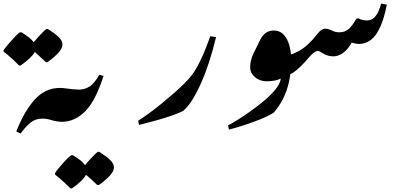

<svg xmlns="http://www.w3.org/2000/svg" viewBox="-94 -645 2220 1070"><path d="M12 -280Q-5 -298 -19.5 -311Q-34 -324 -47 -335.5Q-60 -347 -74 -357V-366Q-67 -376 -54.5 -391Q-42 -406 -28 -421.5Q-14 -437 -2 -449Q10 -461 16 -465H26Q50 -450 67 -436.5Q84 -423 94 -410Q106 -425 120 -440Q134 -455 146 -467Q158 -479 164 -483H173Q213 -458 233.5 -438Q254 -418 254 -397Q254 -376 231.5 -351Q209 -326 170 -298H162Q143 -316 128 -330Q113 -344 100 -355Q82 -323 21 -280Z M21 99 -3 88Q19 30 45.5 -15Q72 -60 101 -92Q130 -123 164.5 -139Q199 -155 240 -155Q254 -155 272 -152.5Q290 -150 308.5 -148Q327 -146 339 -146Q358 -146 366 -133.5Q374 -121 374 -98Q374 -62 356 -32Q338 -2 309 15.5Q280 33 247 33Q221 33 193.5 24.5Q166 16 143 16Q104 16 77 37.5Q50 59 21 99Z M299 405Q280 386 265.5 373Q251 360 238.5 349Q226 338 213 328V319Q219 309 231.5 294Q244 279 258 263Q272 247 284.5 235Q297 223 303 220H312Q337 235 354 248.5Q371 262 380 275Q399 252 420.5 229.5Q442 207 451 201H459Q500 227 520.5 247Q541 267 541 288Q541 309 518 334Q495 359 457 386H448Q430 368 414.5 354.5Q399 341 385 329Q369 362 307 405Z M248 34Q231 34 221.5 22Q212 10 212 -13Q212 -49 230 -78.5Q248 -108 277 -126.5Q306 -145 339 -145Q378 -145 405.5 -163Q433 -181 459 -228L483 -222Q465 -165 440 -112.5Q415 -60 381 -25Q355 2 321.5 18Q288 34 248 34Z M681 51 676 28Q701 12 735 -12.5Q769 -37 805 -66.5Q841 -96 875.5 -126Q910 -156 936.5 -183Q963 -210 977 -229Q991 -248 1003.5 -270.5Q1016 -293 1028.5 -319.5Q1041 -346 1053 -377Q1065 -408 1078 -443L1110 -438Q1093 -367 1072 -302Q1051 -237 1027 -183Q1003 -129 978 -89Q953 -49 928 -28Q918 -22 898.5 -14Q879 -6 854 2.5Q829 11 799.5 19.5Q770 28 739.5 36Q709 44 681 51Z M1182 77 1177 54Q1203 40 1235.5 19.5Q1268 -1 1302.5 -25.5Q1337 -50 1370 -77Q1412 -111 1439.5 -144.5Q1467 -178 1471 -207Q1454 -199 1434.5 -195.5Q1415 -192 1392 -192Q1368 -192 1347 -202Q1326 -212 1313 -230Q1300 -248 1300 -272Q1300 -289 1305 -309.5Q1310 -330 1321 -352L1356 -423Q1382 -475 1431 -475Q1461 -475 1481 -457.5Q1501 -440 1513 -408.5Q1525 -377 1528 -333Q1550 -339 1568 -349Q1586 -359 1601 -372Q1617 -383 1629 -383Q1637 -382 1643 -378.5Q1649 -375 1649 -366Q1649 -356 1644 -347.5Q1639 -339 1633 -331Q1602 -294 1580 -273.5Q1558 -253 1545 -244Q1532 -235 1524 -232Q1518 -185 1504 -144Q1490 -103 1470.5 -71Q1451 -39 1430 -16Q1416 -7 1387 6.5Q1358 20 1321 33.5Q1284 47 1247.5 58.5Q1211 70 1182 77Z M1445 -229Q1432 -229 1424 -239.5Q1416 -250 1416 -268Q1416 -291 1425.5 -304.5Q1435 -318 1448 -324.5Q1461 -331 1472 -331Q1520 -332 1572 -361Q1624 -390 1676 -457Q1697 -485 1718 -485Q1735 -485 1755 -475Q1775 -465 1797 -465Q1827 -465 1848 -482.5Q1869 -500 1892 -541L1903 -543Q1913 -537 1926.5 -534Q1940 -531 1953 -531Q1980 -531 1999 -555Q2018 -579 2030 -625L2062 -619Q2047 -544 2025 -495Q2003 -446 1974 -423.5Q1945 -401 1909 -400Q1899 -400 1889 -402Q1879 -404 1866 -407Q1842 -366 1815.5 -348.5Q1789 -331 1764 -331Q1732 -331 1707 -347Q1685 -361 1676 -361Q1670 -361 1660.5 -355.5Q1651 -350 1633 -331Q1583 -281 1536.5 -255Q1490 -229 1445 -229Z"/></svg>

Font: Noto Nastaliq Urdu Medium
Style: Regular
Weight: 500
Designer: Monotype Design Team (Patrick Giasson: type design, Kamal Mansour: OpenType code, Glenda Bellarosa). Updated by Simon Co
Foundry: Monotype Imaging Inc., Simon Cozens
Version: Version 3.007